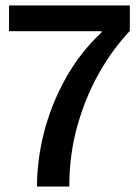

<svg xmlns="http://www.w3.org/2000/svg" viewBox="-20 -681 511 701"><path d="M115 0Q115 -97 141 -198.5Q167 -300 219.5 -394.5Q272 -489 351 -563V-567H13V-661H454V-568Q393 -504 343 -416.5Q293 -329 263 -223.5Q233 -118 233 0Z"/></svg>

Font: Bricolage Grotesque 96pt Medium
Style: Regular
Weight: 500
Designer: Mathieu Triay
Foundry: Atelier Triay
Version: Version 1.001; ttfautohint (v1.8.4.7-5d5b);gftools[0.9.33.de